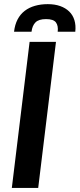

<svg xmlns="http://www.w3.org/2000/svg" viewBox="-20 -930 394 950"><path d="M169 0H38.5L126.5 -723H257ZM216.5 -909.5Q251 -909.5 277.8 -900Q304.5 -890.5 322.5 -873Q340.5 -855.5 348.2 -830.2Q356 -805 352.5 -773H265.5Q269 -802.5 256.8 -819Q244.5 -835.5 208 -835.5Q171.5 -835.5 155.5 -819.2Q139.5 -803 136 -773H49.5Q53.5 -808 67 -833.8Q80.5 -859.5 102.2 -876.2Q124 -893 153 -901.2Q182 -909.5 216.5 -909.5Z"/></svg>

Font: Lato 2
Style: Bold Italic
Weight: 700
Italic angle: -7°
Designer: Lukasz Dziedzic with Adam Twardoch and Botio Nikoltchev
Foundry: tyPoland Lukasz Dziedzic
Version: Version 2.015; 2015-08-06; http://www.latofonts.com/